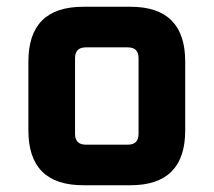

<svg xmlns="http://www.w3.org/2000/svg" viewBox="-20 -548 632 568"><path d="M64 -162.1V-365.9Q64 -528 226.1 -528H366.1Q527.9 -528 527.9 -365.9V-162.1Q527.9 0 366.1 0H226.1Q64 0 64 -162.1ZM202 -152.1Q202 -120 234.1 -120H357.9Q389.9 -120 389.9 -152.1V-375.9Q389.9 -407.9 357.9 -407.9H234.1Q202 -407.9 202 -375.9Z"/></svg>

Font: Oxanium ExtraLight
Style: Regular
Weight: 200
Designer: Severin Meyer
Version: Version 2.000